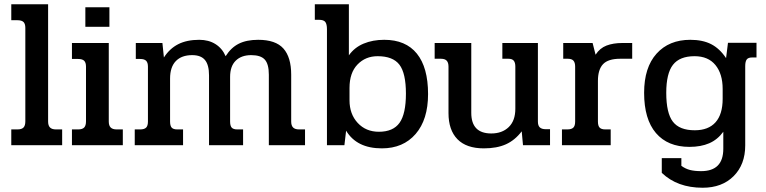

<svg xmlns="http://www.w3.org/2000/svg" viewBox="-20 -682 3597 902"><path d="M33 -74H62Q82 -74 90.5 -83Q99 -92 99 -112V-551Q99 -570 90.5 -578.5Q82 -587 62 -587H33V-662H206V-111Q206 -92 215 -83Q224 -74 243 -74H272V0H33Z M381 -648H494V-556H381ZM318 -74H347Q367 -74 375.5 -83Q384 -92 384 -112V-369Q384 -388 375.5 -396.5Q367 -405 347 -405H318V-480H491V-111Q491 -92 500 -83Q509 -74 528 -74H557V0H318Z M613 -74H638Q658 -74 666.5 -82.5Q675 -91 675 -111V-369Q675 -388 666.5 -396.5Q658 -405 638 -405H618V-480H743L750 -412Q777 -454 817.5 -474.5Q858 -495 916 -495Q960 -495 992 -475Q1024 -455 1040 -418Q1065 -458 1101.5 -476.5Q1138 -495 1193 -495Q1275 -495 1311.5 -454Q1348 -413 1348 -331V-111Q1348 -92 1357 -83Q1366 -74 1385 -74H1413V0H1243V-331Q1243 -381 1224 -402Q1205 -423 1160 -423Q1114 -423 1087.5 -397Q1061 -371 1061 -321V-111Q1061 -91 1068.5 -82.5Q1076 -74 1095 -74H1122V0H962V-328Q962 -377 943 -400Q924 -423 883 -423Q833 -423 806 -395Q779 -367 779 -313V-111Q779 -91 786.5 -82.5Q794 -74 813 -74H840V0H613Z M1606 -68 1598 0H1516V-545Q1516 -568 1508.5 -578.5Q1501 -589 1478 -589H1459V-662H1619V-422Q1645 -459 1688 -477Q1731 -495 1785 -495Q1886 -495 1938.5 -430Q1991 -365 1991 -240Q1991 -120 1932.5 -52.5Q1874 15 1774 15Q1656 15 1606 -68ZM1887 -242Q1887 -338 1856.5 -378Q1826 -418 1754 -418Q1697 -418 1659.5 -379Q1622 -340 1622 -269V-211Q1622 -146 1660.5 -104.5Q1699 -63 1760 -63Q1827 -63 1857 -105Q1887 -147 1887 -242Z M2087 -151V-369Q2087 -388 2078.5 -397Q2070 -406 2051 -406H2022V-480H2194V-152Q2194 -55 2288 -55Q2339 -55 2370 -85Q2401 -115 2401 -171V-369Q2401 -388 2393.5 -397Q2386 -406 2368 -406H2340V-480H2507V-111Q2507 -92 2516 -83.5Q2525 -75 2544 -75H2564V0H2437L2431 -65Q2399 -23 2356.5 -4Q2314 15 2253 15Q2171 15 2129 -28Q2087 -71 2087 -151Z M2620 -74H2645Q2665 -74 2673.5 -82.5Q2682 -91 2682 -111V-369Q2682 -388 2674 -397Q2666 -406 2647 -406H2626V-480H2764L2778 -425Q2798 -456 2829.5 -468Q2861 -480 2904 -480H2950V-406H2894Q2837 -406 2813 -380.5Q2789 -355 2789 -302V-111Q2789 -91 2797 -82.5Q2805 -74 2824 -74H2849V0H2620Z M3089 130V61H3181V97Q3200 111 3221.5 116.5Q3243 122 3274 122Q3378 122 3378 17V-63Q3351 -26 3312 -9Q3273 8 3219 8Q3117 8 3061.5 -57Q3006 -122 3006 -246Q3006 -365 3064.5 -430Q3123 -495 3223 -495Q3281 -495 3321 -474.5Q3361 -454 3391 -409L3400 -481H3534V-412H3513Q3495 -412 3488 -402.5Q3481 -393 3481 -371V1Q3481 91 3426.5 145.5Q3372 200 3281 200Q3162 200 3089 130ZM3375 -218V-264Q3375 -335 3341 -376.5Q3307 -418 3243 -418Q3173 -418 3141.5 -377.5Q3110 -337 3110 -246Q3110 -151 3141 -110.5Q3172 -70 3244 -70Q3308 -70 3341.5 -107.5Q3375 -145 3375 -218Z"/></svg>

Font: Pridi
Style: Regular
Weight: 400
Designer: Katatrad Team
Foundry: CadsonDemak
Version: Version 1.001